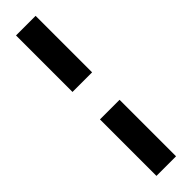

<svg xmlns="http://www.w3.org/2000/svg" viewBox="-302 -737 845 845"><g transform="rotate(-45 120.5 -315.0)"><path d="M181.6 -400.4H59.6V-752H181.6ZM181.6 122.1H59.6V-229.5H181.6Z"/></g></svg>

Font: Kumbh Sans
Style: Bold
Weight: 700
Version: Version 1.005